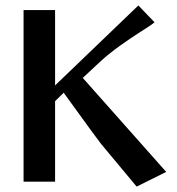

<svg xmlns="http://www.w3.org/2000/svg" viewBox="-20 -670 654 708"><path d="M66.9 0V-632.8H183.1V-355L490.2 -649.9L549.8 -587.9L540 -580.1Q532.2 -574.2 496.8 -551.8Q461.4 -529.3 422.9 -501.7Q384.3 -474.1 354 -446.8L285.2 -382.8L592.8 -36.1L483.9 18.1L352.1 -140.1Q345.2 -147.9 214.8 -328.1L183.1 -296.9V0Z"/></svg>

Font: Resagokr
Style: Bold
Weight: 600
Designer: gluk
Foundry: gluk
Version: Version 0.95